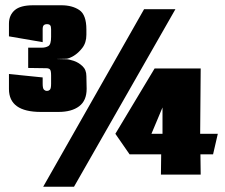

<svg xmlns="http://www.w3.org/2000/svg" viewBox="-20 -665 856 729"><path d="M135 -240Q14 -240 14 -327V-384L142 -371V-347Q142 -329 147 -324.5Q152 -320 156 -320H160Q165 -320 169.5 -324.5Q174 -329 174 -347V-379Q174 -397 169.5 -401.5Q165 -406 156 -406L87 -407V-484H139Q153 -484 163.5 -490Q174 -496 174 -525V-554Q174 -565 170.5 -569Q167 -573 162 -573H155Q150 -573 146 -569Q142 -565 142 -554V-505L14 -527V-575Q14 -607 35.5 -626Q57 -645 106 -645H213Q254 -645 281 -627Q308 -609 308 -553V-533Q308 -503 292.5 -483Q277 -463 259 -452.5Q241 -442 231 -442L193 -441L231 -440Q242 -440 260 -434Q278 -428 293 -414Q308 -400 308 -376L309 -328Q309 -283 280.5 -261.5Q252 -240 202 -240ZM144 44 527 -630H646L261 44ZM591 -2 592 -79H472L418 -157L567 -405H742L740 -157H807L789 -79H741L742 -2ZM555 -157H597V-257Z"/></svg>

Font: Smooch Sans Black
Style: Regular
Weight: 900
Designer: Robert E. Leuschke
Foundry: Robert E. Leuschke
Version: Version 1.010; ttfautohint (v1.8.3)